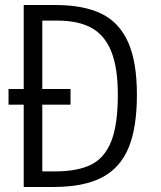

<svg xmlns="http://www.w3.org/2000/svg" viewBox="-20 -745 640 765"><path d="M74.5 -328H14V-390.5H74.5V-725H200.5Q313 -725 384 -690.5Q455 -656 490.2 -577.5Q525.5 -499 525.5 -367Q525.5 -237 492.5 -156.8Q459.5 -76.5 386.8 -38.2Q314 0 192.5 0H74.5ZM449.5 -367Q449.5 -475 423.5 -539.8Q397.5 -604.5 344.8 -633.8Q292 -663 207.5 -663H148.5V-390.5H261V-328H148.5V-62H197.5Q287 -62 341.2 -88Q395.5 -114 422.5 -180.2Q449.5 -246.5 449.5 -367Z"/></svg>

Font: JuliaMono Light
Style: Regular
Weight: 300
Monospace: yes
Designer: cormullion
Foundry: corm
Version: Version 0.054; ttfautohint (v1.8.4)